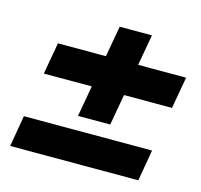

<svg xmlns="http://www.w3.org/2000/svg" viewBox="-85 -722 758 725"><g transform="rotate(15 294.5 -360.0)"><path d="M14 -89 35 -211H536L515 -89ZM232 -265 297 -631H423L358 -265ZM66 -386 88 -510H589L567 -386Z"/></g></svg>

Font: DM Sans 12pt Black
Style: Italic
Weight: 900
Italic angle: -10°
Version: Version 4.004;gftools[0.9.30]